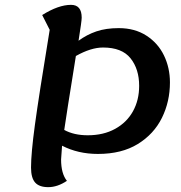

<svg xmlns="http://www.w3.org/2000/svg" viewBox="-20 -746 748 792"><path d="M681 -406Q681 -327 648 -260Q615 -193 548.5 -152Q482 -111 384 -111Q302 -111 236 -145Q232 -95 232 -88Q232 -30 256 0Q217 26 179 26Q142 26 125 7Q108 -12 108 -55Q108 -113 124 -231Q140 -349 185 -623L154 -684Q221 -726 273 -726Q317 -726 317 -673Q317 -659 304 -578Q338 -603 377.5 -616.5Q417 -630 470 -630Q536 -630 584 -599Q632 -568 656.5 -517Q681 -466 681 -406ZM554 -392Q554 -461 518.5 -505.5Q483 -550 405 -550Q355 -550 293 -515L278 -421Q260 -311 245 -210Q285 -188 342 -188Q407 -188 455 -214.5Q503 -241 528.5 -287Q554 -333 554 -392Z"/></svg>

Font: Lemonada
Style: Regular
Weight: 400
Designer: Mohamed Gaber (Arabic) Eduardo Tunni (Latin)
Foundry: Kief Type Foundry
Version: Version 3.006